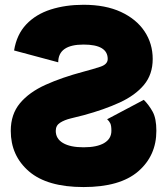

<svg xmlns="http://www.w3.org/2000/svg" viewBox="-20 -757 689 792"><path d="M421.9 -265.1 573.2 -345.2Q594.2 -324.2 609.6 -296.4Q625 -268.6 625 -217.3Q625 -114.7 550 -50Q475.1 14.6 324.7 14.6Q174.8 14.6 99.6 -50Q24.4 -114.7 24.4 -217.3Q24.4 -285.6 62.3 -331.1Q100.1 -376.5 167.5 -407Q234.9 -437.5 324.7 -461.4Q363.8 -471.7 394 -481.7Q424.3 -491.7 424.3 -513.7Q424.3 -573.2 324.7 -573.2Q220.2 -573.2 220.2 -500L38.1 -548.8Q48.8 -614.7 88.4 -656.5Q127.9 -698.2 189.2 -717.8Q250.5 -737.3 324.7 -737.3Q415 -737.3 478.8 -707.8Q542.5 -678.2 576.2 -627.7Q609.9 -577.1 609.9 -513.7Q609.9 -450.2 574 -407Q538.1 -363.8 473.9 -334.2Q409.7 -304.7 324.7 -281.7Q298.8 -274.9 272.2 -268.6Q245.6 -262.2 227.8 -250.7Q210 -239.3 210 -217.3Q210 -184.6 240 -167Q270 -149.4 324.7 -149.4Q379.9 -149.4 409.7 -167Q439.5 -184.6 439.5 -217.3Q439.5 -239.3 434.8 -248.5Q430.2 -257.8 421.9 -265.1Z"/></svg>

Font: Giphurs Black
Style: Regular
Weight: 900
Version: Version 0.920; ttfautohint (v1.8.4.7-5d5b)